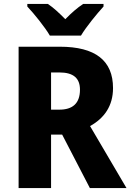

<svg xmlns="http://www.w3.org/2000/svg" viewBox="-20 -950 659 970"><path d="M232 -770H389C415 -814 470 -881 503 -917V-930H400C370 -910 342 -886 310 -853C278 -885 252 -910 222 -930H118V-917C152 -881 207 -813 232 -770ZM282 -714H74V0H238V-270H294L434 0H619L435 -313C507 -353 551 -415 551 -505C551 -644 462 -714 282 -714ZM280 -584C352 -584 384 -554 384 -497C384 -426 345 -396 280 -396H238V-584Z"/></svg>

Font: Noto Sans Georgian SemiCondensed ExtraBold
Style: Regular
Weight: 800
Width: 4
Designer: Monotype Design Team, Akaki Razmadze
Foundry: Google LLC
Version: Version 2.005